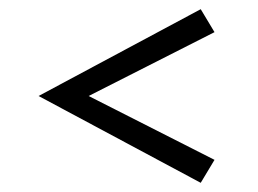

<svg xmlns="http://www.w3.org/2000/svg" viewBox="-20 -517 561 418"><path d="M417 -119 64 -308 417 -497 447 -447 173 -308 447 -169Z"/></svg>

Font: Manuale
Style: Italic
Weight: 400
Italic angle: -11°
Designer: Eduardo Tunni / Pablo Cosgaya
Foundry: Eduardo Tunni / Pablo Cosgaya
Version: Version 1.002